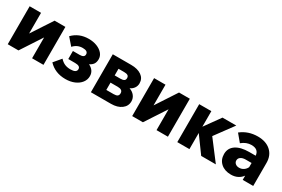

<svg xmlns="http://www.w3.org/2000/svg" viewBox="66 -1372 3287 2234"><g transform="rotate(30 1709.5 -255.0)"><path d="M63 0V-510H216V-232L398 -510H543V0H390V-280L207 0Z M845 16Q705 16 618 -77L699 -173Q729 -140 762.5 -125.5Q796 -111 841 -111Q921 -111 921 -160Q921 -203 852 -203H759V-311H850Q912 -311 912 -353Q912 -399 842 -399Q768 -399 718 -343L635 -438Q720 -526 850 -526Q912 -526 961 -506.5Q1010 -487 1038.5 -453.5Q1067 -420 1067 -377Q1067 -339 1051 -314Q1035 -289 999 -271Q1077 -232 1077 -156Q1077 -107 1047 -68Q1017 -29 964.5 -6.5Q912 16 845 16Z M1180 0V-510H1428Q1514 -510 1566.5 -473.5Q1619 -437 1619 -372Q1619 -337 1600 -309Q1581 -281 1547 -265Q1591 -250 1616.5 -217.5Q1642 -185 1642 -143Q1642 -79 1589 -39.5Q1536 0 1450 0ZM1398 -397H1322V-308H1398Q1430 -308 1446.5 -318Q1463 -328 1463 -352Q1463 -377 1446.5 -387Q1430 -397 1398 -397ZM1420 -211H1322V-113H1420Q1455 -113 1470.5 -124.5Q1486 -136 1486 -162Q1486 -211 1420 -211Z M1735 0V-510H1888V-232L2070 -510H2215V0H2062V-280L1879 0Z M2341 0V-510H2504V-301L2654 -510H2839L2658 -264L2859 0H2662L2504 -217V0Z M3069 16Q2984 16 2932.5 -30.5Q2881 -77 2881 -153Q2881 -232 2945 -275.5Q3009 -319 3124 -319H3210Q3203 -403 3106 -403Q3039 -403 2978 -353L2897 -450Q2993 -526 3122 -526Q3232 -526 3296.5 -467.5Q3361 -409 3361 -309V0H3220V-57Q3195 -22 3156.5 -3Q3118 16 3069 16ZM3112 -101Q3145 -101 3171.5 -119Q3198 -137 3211 -166V-222H3133Q3091 -222 3066.5 -205Q3042 -188 3042 -159Q3042 -134 3061.5 -117.5Q3081 -101 3112 -101Z"/></g></svg>

Font: Wix Madefor Text ExtraBold
Style: Regular
Weight: 800
Designer: Dalton Maag Ltd
Foundry: Dalton Maag Ltd
Version: Version 3.100